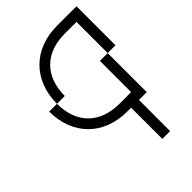

<svg xmlns="http://www.w3.org/2000/svg" viewBox="-210 -585 870 870"><g transform="rotate(-45 225.0 -150.0)"><path d="M75 -250H25C25 -100 125 0 275 0H300V200H350V0H400V-250H350V-50H275C150 -50 75 -125 75 -250ZM75 -250H125C125 -375 200 -450 325 -450H400V-250H450V-500H325C175 -500 75 -400 75 -250Z"/></g></svg>

Font: LS-VG5000 Light Shifted
Style: Regular
Weight: 400
Designer: Justin Bihan, 2021
Foundry: Justin Bihan, 2021
Version: Version 1.000;Glyphs 3.1.2 (3151)